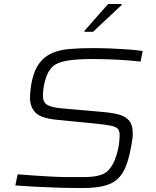

<svg xmlns="http://www.w3.org/2000/svg" viewBox="-20 -938 784 966"><path d="M392 8Q327 8 265.5 6Q204 4 151.5 1Q99 -2 57 -5L69 -61Q108 -58 155.5 -54.5Q203 -51 248.5 -49Q294 -47 327 -47Q367 -47 395.5 -47Q424 -47 447.5 -49.5Q471 -52 493 -60Q516 -69 532 -89Q548 -109 558 -134.5Q568 -160 573.5 -185Q579 -210 580.5 -229.5Q582 -249 582 -257Q582 -279 573 -289.5Q564 -300 538 -305.5Q512 -311 462 -316L260 -336Q184 -344 157.5 -372.5Q131 -401 131 -446Q131 -465 133.5 -486Q136 -507 141 -533Q154 -589 179 -621.5Q204 -654 241 -670.5Q278 -687 329.5 -691.5Q381 -696 447 -696Q492 -696 539.5 -694Q587 -692 629 -689Q671 -686 698 -681L687 -628Q654 -632 613 -635Q572 -638 530.5 -639.5Q489 -641 453 -641Q408 -641 374.5 -639Q341 -637 315.5 -632.5Q290 -628 270 -619Q250 -611 236 -593.5Q222 -576 213.5 -553Q205 -530 200.5 -505Q196 -480 196 -456Q196 -425 216 -411.5Q236 -398 288 -393L483 -376Q535 -372 571.5 -363.5Q608 -355 628 -333Q648 -311 648 -265Q648 -252 646 -238Q644 -224 641 -207.5Q638 -191 634 -172Q623 -120 606 -85Q589 -50 562 -29.5Q535 -9 493.5 -0.5Q452 8 392 8ZM405 -778V-783L524 -918H592V-913L448 -778Z"/></svg>

Font: Saira Expanded Light
Style: Italic
Weight: 300
Width: 7
Italic angle: -12°
Designer: Hector Gatti with collaboration of the Omnibus-Type team
Foundry: Omnibus-Type
Version: Version 1.101